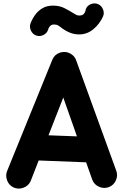

<svg xmlns="http://www.w3.org/2000/svg" viewBox="-20 -1019 712 1117"><path d="M59.6 71.8Q32.2 59.6 21.2 30Q10.3 0.5 22.5 -26.9L285.2 -673.3Q297.9 -702.6 329.3 -712.9Q360.8 -723.1 389.2 -707.5Q414.1 -693.4 422.4 -669.9L655.8 -27.3Q667 1 654.5 29.5Q642.1 58.1 613.8 69.3Q585.4 80.1 556.9 67.9Q528.3 55.7 517.1 27.3L481 -74.7L205.1 -85.4L158.2 34.7Q146 62 116.7 73Q87.4 84 59.6 71.8ZM348.1 -451.7 262.2 -231.9 427.7 -225.6ZM191.9 -812Q170.9 -818.8 160.6 -839.6Q150.4 -860.4 156.7 -880.4Q166 -906.2 182.9 -930.4Q199.7 -954.6 225.8 -970.5Q252 -986.3 288.6 -986.3Q326.7 -986.3 355.5 -971.4Q384.3 -956.5 406.7 -942.4Q416 -937 423.1 -932.9Q430.2 -928.7 440.9 -928.7Q459 -928.7 467 -937.5Q475.1 -946.3 477.3 -955.6Q479.5 -964.8 479 -965.8Q487.3 -986.8 509 -995.1Q530.8 -1003.4 550.3 -995.1Q570.3 -986.3 579.1 -965.1Q587.9 -943.8 579.6 -923.8Q559.6 -878.9 522.9 -848.9Q486.3 -818.8 440.9 -818.8Q412.6 -818.8 388.2 -828.4Q363.8 -837.9 339.8 -855.5Q329.1 -864.3 319.1 -870.4Q309.1 -876.5 294.9 -876.5Q280.8 -876.5 272.9 -868.9Q265.1 -861.3 262.5 -854Q259.8 -846.7 260.3 -847.2Q253.9 -826.2 233.2 -815.7Q212.4 -805.2 191.9 -812Z"/></svg>

Font: Mikhak ExtraBold
Style: Regular
Weight: 800
Designer: Amin Abedi
Version: Version 3.3